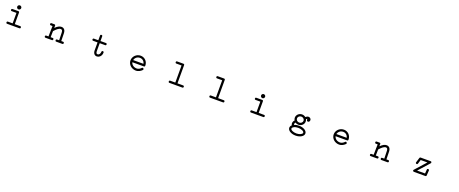

<svg xmlns="http://www.w3.org/2000/svg" viewBox="235 -2884 12776 5345"><g transform="rotate(20 6622.5 -211.5)"><path d="M279.3 -587.4Q292 -587.4 303 -582.5Q314 -577.6 322 -569.6Q330.1 -561.5 334.5 -550.8Q338.9 -540 338.9 -528.3Q338.9 -516.1 334 -505.1Q329.1 -494.1 321 -486.1Q313 -478 302.2 -473.1Q291.5 -468.3 279.3 -468.3Q267.1 -468.3 256.3 -473.1Q245.6 -478 237.5 -486.1Q229.5 -494.1 224.6 -505.1Q219.7 -516.1 219.7 -528.3Q219.7 -552.2 237.3 -569.8V-570.3Q254.4 -587.4 279.3 -587.4ZM481.9 -47.4Q513.7 -47.4 513.7 -15.1Q513.7 16.6 481.9 16.6H120.1Q88.4 16.6 88.4 -15.1Q88.4 -47.4 120.1 -47.4H259.3V-357.9H120.1Q88.4 -357.9 88.4 -389.6Q88.4 -421.4 120.1 -421.4H291.5Q323.2 -421.4 323.2 -389.6V-47.4Z M1276.4 -357.9Q1245.1 -357.9 1245.1 -389.6Q1245.1 -421.4 1276.4 -421.4H1359.4Q1375 -421.4 1383.5 -413.3Q1392.1 -405.3 1391.6 -389.6L1390.1 -323.7Q1416.5 -349.1 1440.2 -367.4Q1463.9 -385.7 1485.8 -397.7Q1507.8 -409.7 1528.8 -415.5Q1549.8 -421.4 1571.8 -421.4Q1627.4 -421.4 1659.7 -384.5Q1691.9 -347.7 1694.3 -279.3L1699.7 -47.4H1752.9Q1784.7 -47.4 1784.7 -15.1Q1784.7 16.6 1752.9 16.6H1576.2Q1544.4 16.6 1544.4 -15.1Q1544.4 -47.4 1576.2 -47.4H1636.7L1630.4 -277.8Q1627.9 -318.4 1615.2 -338.1Q1602.5 -357.9 1571.8 -357.9Q1551.3 -357.9 1529.1 -347.9Q1506.8 -337.9 1483.9 -320.6Q1460.9 -303.2 1436.8 -279.5Q1412.6 -255.9 1388.7 -228.5L1385.3 -47.4H1444.3Q1476.6 -47.4 1476.6 -15.1Q1476.6 16.6 1444.3 16.6H1256.8Q1225.1 16.6 1225.1 -15.1Q1225.1 -47.4 1256.8 -47.4H1321.8L1324.7 -230Q1323.7 -232.4 1323.7 -234.6Q1323.7 -236.8 1323.7 -239.3Q1323.7 -244.1 1325.2 -249.5L1327.6 -357.9Z M2532.7 -357.9Q2501 -357.9 2501 -389.6Q2501 -421.4 2532.7 -421.4H2661.6V-559.1Q2661.6 -591.3 2693.8 -591.3Q2725.6 -591.3 2725.6 -559.1V-421.4H2885.7Q2917.5 -421.4 2917.5 -389.6Q2917.5 -357.9 2885.7 -357.9H2725.6V-121.6Q2725.6 -87.9 2736.8 -67.1Q2748 -46.4 2770 -46.4Q2788.1 -46.4 2803 -54.2Q2817.9 -62 2828.4 -75.7Q2838.9 -89.4 2845 -108.2Q2851.1 -127 2852.1 -149.4Q2853.5 -179.2 2882.3 -179.2Q2915.5 -179.2 2915.5 -147.9Q2915.5 -111.8 2904.1 -81.5Q2892.6 -51.3 2872.8 -29.5Q2853 -7.8 2826.7 4.4Q2800.3 16.6 2770 16.6Q2745.6 16.6 2725.8 6.6Q2706.1 -3.4 2691.7 -21.5Q2677.2 -39.6 2669.4 -64.9Q2661.6 -90.3 2661.6 -121.6V-357.9Z M4064 -111.8Q4074.7 -124 4085.9 -124Q4091.3 -124 4097.4 -120.8Q4103.5 -117.7 4108.6 -113Q4113.8 -108.4 4117.2 -102.5Q4120.6 -96.7 4120.6 -90.8Q4120.6 -80.1 4110.4 -67.9Q4100.1 -55.7 4085.4 -43.9Q4070.8 -32.2 4054.7 -22.5Q4038.6 -12.7 4026.9 -6.8Q3977.1 16.6 3935.1 16.6Q3884.3 16.6 3840.3 -0.5Q3796.4 -17.6 3763.9 -47.1Q3731.4 -76.7 3712.6 -116.7Q3693.8 -156.7 3693.8 -202.6Q3693.8 -247.1 3711.7 -286.9Q3729.5 -326.7 3760.3 -356.7Q3791 -386.7 3832 -404.1Q3873 -421.4 3919.4 -421.4Q3964.4 -421.4 4003.4 -404.5Q4042.5 -387.7 4071.3 -358.4Q4100.1 -329.1 4116.5 -289.1Q4132.8 -249 4132.8 -202.6Q4132.8 -170.4 4101.1 -170.4H3761.2Q3767.6 -142.1 3783.7 -119.4Q3799.8 -96.7 3822.8 -80.6Q3845.7 -64.5 3874.5 -55.9Q3903.3 -47.4 3935.1 -47.4Q3949.2 -47.4 3965.8 -51.8Q3982.4 -56.2 3999.3 -64.2Q4016.1 -72.3 4032.7 -84.2Q4049.3 -96.2 4064 -111.8ZM3804.2 -312Q3771 -278.8 3760.7 -234.4H4066.4Q4060.5 -263.2 4047.1 -286.1Q4033.7 -309.1 4014.2 -325Q3994.6 -340.8 3970.5 -349.4Q3946.3 -357.9 3919.4 -357.9Q3851.6 -357.9 3804.2 -312Z M4926.3 -554.2Q4894.5 -554.2 4894.5 -585.9Q4894.5 -617.7 4926.3 -617.7H5110.8Q5142.6 -617.7 5142.6 -585.9V-47.4H5308.1Q5340.3 -47.4 5340.3 -15.1Q5340.3 16.6 5308.1 16.6H4928.2Q4896.5 16.6 4896.5 -15.1Q4896.5 -47.4 4928.2 -47.4H5078.6V-554.2Z M6130.4 -554.2Q6098.6 -554.2 6098.6 -585.9Q6098.6 -617.7 6130.4 -617.7H6314.9Q6346.7 -617.7 6346.7 -585.9V-47.4H6512.2Q6544.4 -47.4 6544.4 -15.1Q6544.4 16.6 6512.2 16.6H6132.3Q6100.6 16.6 6100.6 -15.1Q6100.6 -47.4 6132.3 -47.4H6282.7V-554.2Z M7503.9 -587.4Q7516.6 -587.4 7527.6 -582.5Q7538.6 -577.6 7546.6 -569.6Q7554.7 -561.5 7559.1 -550.8Q7563.5 -540 7563.5 -528.3Q7563.5 -516.1 7558.6 -505.1Q7553.7 -494.1 7545.7 -486.1Q7537.6 -478 7526.9 -473.1Q7516.1 -468.3 7503.9 -468.3Q7491.7 -468.3 7481 -473.1Q7470.2 -478 7462.2 -486.1Q7454.1 -494.1 7449.2 -505.1Q7444.3 -516.1 7444.3 -528.3Q7444.3 -552.2 7461.9 -569.8V-570.3Q7479 -587.4 7503.9 -587.4ZM7706.5 -47.4Q7738.3 -47.4 7738.3 -15.1Q7738.3 16.6 7706.5 16.6H7344.7Q7313 16.6 7313 -15.1Q7313 -47.4 7344.7 -47.4H7483.9V-357.9H7344.7Q7313 -357.9 7313 -389.6Q7313 -421.4 7344.7 -421.4H7516.1Q7547.9 -421.4 7547.9 -389.6V-47.4Z M8699.7 -421.4Q8759.3 -421.4 8805.7 -383.8Q8824.2 -399.9 8847.2 -410.2Q8870.1 -420.4 8891.1 -421.4H8893.1Q8908.2 -421.4 8921.9 -415.8Q8935.5 -410.2 8945.8 -400.9Q8956.1 -391.6 8962.6 -379.2Q8969.2 -366.7 8970.2 -353V-351.6Q8970.2 -322.8 8956.1 -305.7Q8941.9 -288.6 8919.9 -287.6H8916.5H8915H8914.6Q8900.4 -289.6 8889.2 -300.8Q8877.9 -312 8876 -331.1Q8876 -335 8877 -339.6Q8877.9 -344.2 8879.2 -347.9Q8880.4 -351.6 8881.3 -353.8Q8882.3 -356 8882.3 -356Q8874 -353.5 8865.5 -348.9Q8856.9 -344.2 8845.7 -334.5Q8860.8 -303.7 8860.8 -268.6Q8860.8 -236.3 8847.9 -208.5Q8835 -180.7 8813 -160.2Q8791 -139.6 8761.7 -127.9Q8732.4 -116.2 8699.7 -116.2Q8645.5 -116.2 8604 -145.5Q8592.8 -132.8 8586.7 -120.6Q8580.6 -108.4 8580.6 -95.2Q8580.6 -82.5 8586.4 -72.3Q8587.4 -72.3 8587.4 -70.8Q8650.4 -98.1 8727.5 -98.1Q8776.9 -98.1 8820.3 -86.7Q8863.8 -75.2 8896.2 -55.4Q8928.7 -35.6 8947.5 -8.8Q8966.3 18.1 8966.3 48.3Q8966.3 79.1 8947.5 106Q8928.7 132.8 8896.2 152.6Q8863.8 172.4 8820.3 183.8Q8776.9 195.3 8727.5 195.3Q8677.7 195.3 8634.3 183.8Q8590.8 172.4 8558.6 152.6Q8526.4 132.8 8507.8 106Q8489.3 79.1 8489.3 48.3Q8489.3 0 8533.2 -37.6L8532.7 -38.6Q8516.6 -63.5 8516.6 -94.2Q8516.6 -120.1 8528.1 -146.2Q8539.6 -172.4 8560.1 -191.4Q8538.1 -228 8538.1 -268.6Q8538.1 -299.8 8551 -327.6Q8564 -355.5 8585.9 -376.2Q8607.9 -397 8637.2 -409.2Q8666.5 -421.4 8699.7 -421.4ZM8598.1 -5.4Q8597.2 -4.9 8597.2 -4.9Q8553.2 18.6 8553.2 48.3Q8553.2 64.9 8567.6 80.1Q8582 95.2 8606.2 106.4Q8630.4 117.7 8661.9 124.5Q8693.4 131.3 8727.5 131.3Q8761.2 131.3 8792.7 124.8Q8824.2 118.2 8848.6 106.7Q8873 95.2 8887.7 80.3Q8902.3 65.4 8902.3 48.3Q8902.3 31.7 8887.5 16.6Q8872.6 1.5 8848.1 -9.8Q8823.7 -21 8792.2 -27.6Q8760.7 -34.2 8727.5 -34.2Q8650.4 -34.2 8598.1 -5.4ZM8769.5 -330.6Q8739.7 -357.9 8699.7 -357.9Q8680.2 -357.9 8662.4 -350.8Q8644.5 -343.8 8631.1 -331.8Q8617.7 -319.8 8609.9 -303.5Q8602.1 -287.1 8602.1 -268.6Q8602.1 -250 8609.9 -233.9Q8617.7 -217.8 8630.9 -205.8Q8644 -193.8 8661.9 -186.8Q8679.7 -179.7 8699.7 -179.7Q8719.2 -179.7 8737.1 -186.5Q8754.9 -193.4 8768.3 -205.6Q8781.7 -217.8 8789.6 -233.9Q8797.4 -250 8797.4 -268.6Q8797.4 -304.7 8769.5 -330.6Z M10084.5 -111.8Q10095.2 -124 10106.4 -124Q10111.8 -124 10117.9 -120.8Q10124 -117.7 10129.2 -113Q10134.3 -108.4 10137.7 -102.5Q10141.1 -96.7 10141.1 -90.8Q10141.1 -80.1 10130.9 -67.9Q10120.6 -55.7 10106 -43.9Q10091.3 -32.2 10075.2 -22.5Q10059.1 -12.7 10047.4 -6.8Q9997.6 16.6 9955.6 16.6Q9904.8 16.6 9860.8 -0.5Q9816.9 -17.6 9784.4 -47.1Q9752 -76.7 9733.2 -116.7Q9714.4 -156.7 9714.4 -202.6Q9714.4 -247.1 9732.2 -286.9Q9750 -326.7 9780.8 -356.7Q9811.5 -386.7 9852.5 -404.1Q9893.6 -421.4 9939.9 -421.4Q9984.9 -421.4 10023.9 -404.5Q10063 -387.7 10091.8 -358.4Q10120.6 -329.1 10137 -289.1Q10153.3 -249 10153.3 -202.6Q10153.3 -170.4 10121.6 -170.4H9781.7Q9788.1 -142.1 9804.2 -119.4Q9820.3 -96.7 9843.3 -80.6Q9866.2 -64.5 9895 -55.9Q9923.8 -47.4 9955.6 -47.4Q9969.7 -47.4 9986.3 -51.8Q10002.9 -56.2 10019.8 -64.2Q10036.6 -72.3 10053.2 -84.2Q10069.8 -96.2 10084.5 -111.8ZM9824.7 -312Q9791.5 -278.8 9781.2 -234.4H10086.9Q10081.1 -263.2 10067.6 -286.1Q10054.2 -309.1 10034.7 -325Q10015.1 -340.8 9991 -349.4Q9966.8 -357.9 9939.9 -357.9Q9872.1 -357.9 9824.7 -312Z M10909.2 -357.9Q10877.9 -357.9 10877.9 -389.6Q10877.9 -421.4 10909.2 -421.4H10992.2Q11007.8 -421.4 11016.4 -413.3Q11024.9 -405.3 11024.4 -389.6L11022.9 -323.7Q11049.3 -349.1 11073 -367.4Q11096.7 -385.7 11118.7 -397.7Q11140.6 -409.7 11161.6 -415.5Q11182.6 -421.4 11204.6 -421.4Q11260.3 -421.4 11292.5 -384.5Q11324.7 -347.7 11327.1 -279.3L11332.5 -47.4H11385.7Q11417.5 -47.4 11417.5 -15.1Q11417.5 16.6 11385.7 16.6H11209Q11177.2 16.6 11177.2 -15.1Q11177.2 -47.4 11209 -47.4H11269.5L11263.2 -277.8Q11260.7 -318.4 11248 -338.1Q11235.4 -357.9 11204.6 -357.9Q11184.1 -357.9 11161.9 -347.9Q11139.6 -337.9 11116.7 -320.6Q11093.8 -303.2 11069.6 -279.5Q11045.4 -255.9 11021.5 -228.5L11018.1 -47.4H11077.1Q11109.4 -47.4 11109.4 -15.1Q11109.4 16.6 11077.1 16.6H10889.6Q10857.9 16.6 10857.9 -15.1Q10857.9 -47.4 10889.6 -47.4H10954.6L10957.5 -230Q10956.5 -232.4 10956.5 -234.6Q10956.5 -236.8 10956.5 -239.3Q10956.5 -244.1 10958 -249.5L10960.4 -357.9Z M12198.2 -238.3Q12190.9 -214.8 12171.4 -214.8Q12154.3 -214.8 12144.8 -223.6Q12135.3 -232.4 12135.3 -244.6Q12135.3 -247.1 12135.7 -250.2Q12136.2 -253.4 12137.2 -256.8L12180.7 -398.9Q12187 -421.4 12210.9 -421.4H12504.9Q12537.1 -421.4 12537.1 -389.6Q12537.1 -375.5 12526.9 -366.2L12241.2 -47.4H12477.5L12485.8 -163.6Q12487.3 -192.9 12515.6 -192.9Q12532.2 -192.9 12540.5 -184.8Q12548.8 -176.8 12548.8 -162.6V-158.7L12539.1 -14.6Q12538.6 16.6 12506.8 16.6L12169.9 16.1Q12162.1 16.1 12156 12.9Q12149.9 9.8 12145.5 5.1Q12141.1 0.5 12138.9 -4.9Q12136.7 -10.3 12136.7 -14.6Q12136.7 -25.9 12146 -36.6L12433.6 -357.9H12234.4Z"/></g></svg>

Font: Erica Type
Style: Italic
Weight: 400
Monospace: yes
Designer: Peter Wiegel
Foundry: Peter Wiegel
Version: Version 1.000 2010 initial release